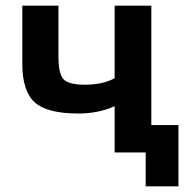

<svg xmlns="http://www.w3.org/2000/svg" viewBox="-20 -540 681 680"><path d="M386 -164Q329 -138 257 -138Q147 -138 103 -177.5Q59 -217 59 -315V-520H187V-341Q187 -278 205.5 -259Q224 -240 281 -240Q344 -240 386 -263V-520H516V-97H612V120H496V0H469H386Z"/></svg>

Font: M PLUS 1p
Style: Bold
Weight: 700
Version: Version 1.062